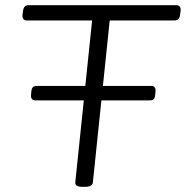

<svg xmlns="http://www.w3.org/2000/svg" viewBox="-20 -720 718 742"><path d="M298 2Q269 2 271 -16L336 -641H84Q65 -641 67 -663L69 -677Q71 -700 91 -700H661Q680 -700 678 -678L676 -664Q674 -641 655 -641H404L339 -16Q338 2 309 2ZM117 -332Q98 -332 100 -354L101 -365Q102 -379 107.5 -383.5Q113 -388 122 -388H564Q583 -388 581 -367L580 -355Q579 -342 574 -337Q569 -332 559 -332Z"/></svg>

Font: Asap Expanded Expanded Light
Style: Italic
Weight: 300
Width: 7
Italic angle: -6°
Designer: Pablo Cosgaya
Foundry: Omnibus-Type
Version: Version 3.001; ttfautohint (v1.8.4.7-5d5b)